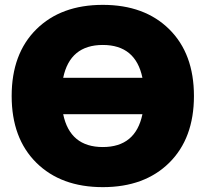

<svg xmlns="http://www.w3.org/2000/svg" viewBox="-20 -760 846 790"><path d="M129.5 -639.5Q231 -740 403 -740Q575 -740 676.5 -639.5Q778 -539 778 -365Q778 -191 676.5 -90.5Q575 10 403 10Q231 10 129.5 -90.5Q28 -191 28 -365Q28 -539 129.5 -639.5ZM240 -290Q268 -155 403 -155Q538 -155 566 -290ZM240 -440H566Q538 -575 403 -575Q268 -575 240 -440Z"/></svg>

Font: M PLUS 1p Black
Style: Regular
Weight: 900
Version: Version 1.061